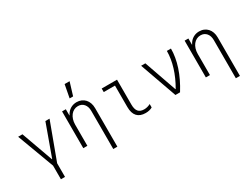

<svg xmlns="http://www.w3.org/2000/svg" viewBox="-83 -1534 3165 2442"><g transform="rotate(-30 1500.0 -312.5)"><path d="M271 200H331V0L531 -540H470L303 -78H299L133 -540H70L271 0Z M715 0H775V-310Q775 -351 786 -385.5Q797 -420 816.5 -445Q836 -470 863 -484Q890 -498 922 -498Q976 -498 1008 -460.5Q1040 -423 1040 -360V200H1100V-365Q1100 -407 1088 -441Q1076 -475 1054 -499Q1032 -523 1001 -536.5Q970 -550 932 -550Q891 -550 857 -534Q823 -518 799 -489.5Q775 -461 761.5 -420.5Q748 -380 748 -330L778 -450H770V-540H715ZM990 -825H917L881 -635H932Z M1522 -173Q1522 -105 1549.5 -72.5Q1577 -40 1634 -40Q1658 -40 1681 -46Q1704 -52 1727 -64V-14Q1707 -2 1681.5 4Q1656 10 1627 10Q1546 10 1504 -36Q1462 -82 1462 -173V-488H1297V-540H1522Z M2068 0H2136Q2224 -141 2269 -278Q2314 -415 2314 -540H2254Q2254 -428 2217 -307Q2180 -186 2109 -64H2105L1938 -540H1876Z M2515 0H2575V-310Q2575 -351 2586 -385.5Q2597 -420 2616.5 -445Q2636 -470 2663 -484Q2690 -498 2722 -498Q2776 -498 2808 -460.5Q2840 -423 2840 -360V200H2900V-365Q2900 -407 2888 -441Q2876 -475 2854 -499Q2832 -523 2801 -536.5Q2770 -550 2732 -550Q2691 -550 2657 -534Q2623 -518 2599 -489.5Q2575 -461 2561.5 -420.5Q2548 -380 2548 -330L2578 -450H2570V-540H2515Z"/></g></svg>

Font: CommitMonoV142 ExtLt
Style: Regular
Weight: 200
Monospace: yes
Designer: Eigil Nikolajsen
Foundry: Eigil Nikolajsen
Version: Version 1.142